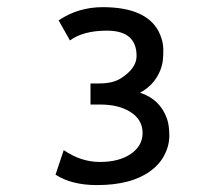

<svg xmlns="http://www.w3.org/2000/svg" viewBox="-20 -789 624 547"><path d="M284.7 -701.7Q217.3 -701.7 179.2 -673.8L147 -731Q203.1 -768.6 272.5 -768.6Q395 -768.6 431.6 -700.2Q445.3 -673.8 445.3 -645.8Q445.3 -617.7 441.2 -602.3Q437 -586.9 428.7 -572.3Q411.1 -542 378.9 -524.9Q436 -506.3 455.6 -451.2Q462.4 -431.6 462.4 -402.8Q462.4 -374 448.2 -346.9Q434.1 -319.8 407.2 -300.8Q353 -261.7 256.3 -261.7Q183.6 -261.7 138.2 -291.5L161.6 -361.3Q210.4 -327.6 264.9 -327.6Q319.3 -327.6 352.8 -350.6Q386.2 -373.5 386.2 -410.2Q386.2 -449.2 349.6 -471.2Q316.9 -491.2 265.1 -491.2H237.8V-551.3H263.7Q302.2 -551.3 325.2 -566.4Q369.1 -594.7 369.1 -629.4Q369.1 -701.7 284.7 -701.7Z"/></svg>

Font: Duru Sans
Style: Regular
Weight: 400
Designer: Onur Yazõcõgil
Foundry: Onur Yazõcõgil
Version: Version 1.001